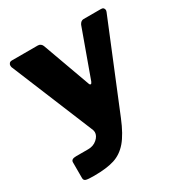

<svg xmlns="http://www.w3.org/2000/svg" viewBox="-162 -655 903 946"><g transform="rotate(-30 289.0 -182.5)"><path d="M46 145V55Q46 37 74 37H143Q173 37 193.5 19Q214 1 214 -20Q214 -24 212 -32L18 -503Q17 -506 17 -511Q17 -519 22 -524.5Q27 -530 36 -530H184Q193 -530 199.5 -525Q206 -520 209 -512L306 -244Q309 -234 314 -234Q319 -234 323 -244L420 -512Q429 -530 444 -530H544Q553 -530 557.5 -525Q562 -520 562 -512L560 -504L360 -16Q329 60 296 98.5Q263 137 219 151Q175 165 103 165Q69 165 57.5 161.5Q46 158 46 145Z"/></g></svg>

Font: Libre Franklin ExtraBold
Style: Regular
Weight: 800
Designer: Pablo Impallari, Rodrigo Fuenzalida
Foundry: Impallari Type
Version: Version 1.002; ttfautohint (v1.5)